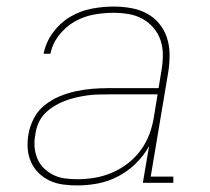

<svg xmlns="http://www.w3.org/2000/svg" viewBox="-20 -558 640 586"><path d="M215 8Q193 8 171.5 5Q150 2 131 -7Q112 -16 97.5 -30.5Q83 -45 74.5 -64Q66 -83 64.5 -105Q63 -127 67 -149Q71 -173 83.5 -197Q96 -221 117 -237.5Q138 -254 162 -264Q186 -274 211.5 -279.5Q237 -285 261.5 -287Q286 -289 311 -289H464L473 -344Q477 -368 477 -391Q477 -414 470 -435Q463 -456 448.5 -473Q434 -490 415 -500.5Q396 -511 373 -515Q350 -519 327 -519Q297 -519 266.5 -513.5Q236 -508 208.5 -492.5Q181 -477 160.5 -451Q140 -425 134 -394H113Q120 -429 141.5 -458.5Q163 -488 194 -506.5Q225 -525 259.5 -531.5Q294 -538 327 -538Q353 -538 379 -533.5Q405 -529 427 -517.5Q449 -506 465 -487Q481 -468 489 -444.5Q497 -421 497.5 -394.5Q498 -368 494 -341L440 -19H509V0H416L435 -112Q419 -83 394.5 -59Q370 -35 340 -19.5Q310 -4 278.5 2Q247 8 215 8ZM216 -11Q243 -11 269.5 -15.5Q296 -20 322 -31Q348 -42 371 -60Q394 -78 410.5 -101Q427 -124 436.5 -150Q446 -176 450 -203L461 -270H311Q294 -270 277.5 -269.5Q261 -269 244 -266.5Q227 -264 210 -260Q193 -256 176.5 -249.5Q160 -243 144.5 -233.5Q129 -224 116.5 -211Q104 -198 97 -181.5Q90 -165 88 -148Q84 -129 85.5 -110Q87 -91 94 -74Q101 -57 114 -44.5Q127 -32 143 -24Q159 -16 178 -13.5Q197 -11 216 -11Z"/></svg>

Font: Iosevka Curly Slab ThExObl
Style: Regular
Weight: 100
Width: 7
Italic angle: -9°
Monospace: yes
Designer: Belleve Invis
Foundry: Belleve Invis
Version: Version 11.1.0; ttfautohint (v1.8.3)